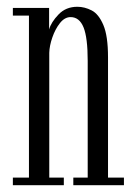

<svg xmlns="http://www.w3.org/2000/svg" viewBox="-20 -547 401 567"><path d="M18 0V-22.5H65.5V-501H18V-523.5H125V-460Q131 -481.5 152.8 -504.2Q174.5 -527 208.5 -527Q230 -527 250.8 -516.2Q271.5 -505.5 285.2 -473.2Q299 -441 299 -377.5V-22.5H346V0H196.5V-22.5H239V-367Q239 -435.5 226.8 -466Q214.5 -496.5 188.5 -496.5Q171 -496.5 157 -478.8Q143 -461 134.5 -436.2Q126 -411.5 125.5 -391V-22.5H168.5V0Z"/></svg>

Font: Imbue 50pt Light
Style: Regular
Weight: 300
Designer: Tyler Finck
Foundry: Etcetera Type Company
Version: Version 1.102; ttfautohint (v1.8.3)